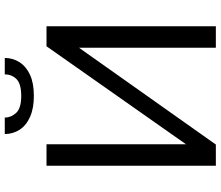

<svg xmlns="http://www.w3.org/2000/svg" viewBox="-80 -845 925 805"><g transform="rotate(-90 382.5 -442.5)"><path d="M90 0V-710H180V-125L591 -710H675V0H585V-574L179 0ZM223 -885H292Q292 -859 311.5 -837.5Q331 -816 383 -816Q433 -816 453 -835.5Q473 -855 473 -885H542Q542 -851 524 -823Q506 -795 471 -779Q436 -763 383 -763Q331 -763 295 -779Q259 -795 241 -823Q223 -851 223 -885Z"/></g></svg>

Font: YasnoRaleway Medium
Style: Regular
Weight: 500
Designer: Matt McInerney, Pablo Impallari, Rodrigo Fuenzalida
Foundry: Matt McInerney, Pablo Impallari, Rodrigo Fuenzalida
Version: Version 4.026